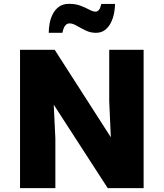

<svg xmlns="http://www.w3.org/2000/svg" viewBox="-20 -967 842 987"><path d="M83 0V-710.9H261.2L549.8 -261.2L541.5 -445.3V-710.9H718.3V0H533.7L256.3 -428.7L264.6 -254.9V0ZM230.5 -798.3Q230.5 -820.8 235.1 -846.4Q239.7 -872.1 251.5 -895Q263.2 -918 283.4 -932.6Q303.7 -947.3 334.5 -947.3Q368.7 -947.3 394.3 -937.5Q419.9 -927.7 438.7 -917.5Q457.5 -907.2 471.2 -907.2Q481 -907.2 488.3 -915.8Q495.6 -924.3 501 -946.8H571.3Q571.3 -926.3 566.7 -900.6Q562 -875 550.8 -851.8Q539.6 -828.6 520.5 -813.5Q501.5 -798.3 472.7 -798.3Q445.3 -798.3 420.4 -810.3Q395.5 -822.3 374.8 -834.5Q354 -846.7 337.4 -846.7Q324.7 -846.7 315.7 -836.2Q306.6 -825.7 300.8 -798.3Z"/></svg>

Font: Comme ExtraBold
Style: Regular
Weight: 800
Version: Version 1.000;gftools[0.9.27]